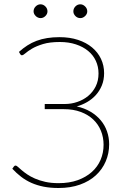

<svg xmlns="http://www.w3.org/2000/svg" viewBox="-20 -886 604 912"><path d="M70 -639.5Q89.5 -657 110 -670.2Q130.5 -683.5 154 -692.2Q177.5 -701 204.2 -705.2Q231 -709.5 262.5 -709.5Q311.5 -709.5 350.8 -696.5Q390 -683.5 417.5 -660.5Q445 -637.5 459.8 -606.2Q474.5 -575 474.5 -538.5Q474.5 -506.5 463.8 -480.2Q453 -454 435 -434.2Q417 -414.5 393.5 -401Q370 -387.5 344.5 -380.5Q381 -372.5 409.8 -355.5Q438.5 -338.5 458.2 -315Q478 -291.5 488.2 -262.2Q498.5 -233 498.5 -201Q498.5 -157.5 482.2 -119.5Q466 -81.5 435.2 -53.2Q404.5 -25 359.8 -9Q315 7 258 7Q219.5 7 187.8 0.8Q156 -5.5 129.5 -17.2Q103 -29 80.8 -46Q58.5 -63 38.5 -84.5L45.5 -94.5Q47.5 -97 49.2 -98.2Q51 -99.5 54.5 -99.5Q58.5 -99.5 65.2 -93.2Q72 -87 82.8 -77.8Q93.5 -68.5 109.2 -57.8Q125 -47 146.2 -37.8Q167.5 -28.5 195.2 -22.2Q223 -16 258.5 -16Q309.5 -16 349 -30.2Q388.5 -44.5 416 -69Q443.5 -93.5 457.8 -126.8Q472 -160 472 -198.5Q472 -233.5 459.5 -264.5Q447 -295.5 423 -318.2Q399 -341 363.8 -354.2Q328.5 -367.5 283 -367.5H192.5V-392H288Q318.5 -392 347.2 -401.8Q376 -411.5 398.5 -430Q421 -448.5 434.5 -475.5Q448 -502.5 448 -537Q448 -569.5 435.2 -597Q422.5 -624.5 398.5 -644.2Q374.5 -664 340.5 -675.2Q306.5 -686.5 264.5 -686.5Q216.5 -686.5 184.5 -676.8Q152.5 -667 132.2 -655Q112 -643 101 -633.2Q90 -623.5 84 -623.5Q79 -623.5 76 -629ZM205.5 -832Q205.5 -819.5 195.5 -809.8Q185.5 -800 172.5 -800Q166 -800 160 -802.8Q154 -805.5 149.5 -810Q145 -814.5 142.2 -820.2Q139.5 -826 139.5 -832Q139.5 -845.5 149.5 -855.5Q159.5 -865.5 172.5 -865.5Q185.5 -865.5 195.5 -855.5Q205.5 -845.5 205.5 -832ZM394.5 -832Q394.5 -819.5 384.2 -809.8Q374 -800 361.5 -800Q348 -800 338.2 -809.8Q328.5 -819.5 328.5 -832Q328.5 -845.5 338.2 -855.5Q348 -865.5 361.5 -865.5Q374 -865.5 384.2 -855.5Q394.5 -845.5 394.5 -832Z"/></svg>

Font: Lato ExtraLight
Style: Regular
Weight: 275
Designer: Lukasz Dziedzic with Adam Twardoch and Botio Nikoltchev
Foundry: tyPoland Lukasz Dziedzic
Version: Version 2.015; 2015-08-06; http://www.latofonts.com/